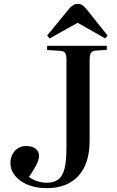

<svg xmlns="http://www.w3.org/2000/svg" viewBox="-20 -960 605 994"><path d="M222 14Q169 14 126.5 -2.5Q84 -19 59 -49Q34 -79 34 -117Q34 -141 44.5 -161Q55 -181 73 -192.5Q91 -204 114 -204Q146 -204 164 -190.5Q182 -177 182 -153Q182 -131 166 -102Q150 -73 130 -44Q147 -31 171.5 -22.5Q196 -14 223 -14Q258 -14 280.5 -30Q303 -46 313.5 -85Q324 -124 324 -194V-650Q324 -675 317.5 -685.5Q311 -696 290 -697L224 -701V-723H533V-702L475 -698Q457 -696 450.5 -685.5Q444 -675 444 -647V-232Q444 -113 386 -49.5Q328 14 222 14ZM237 -761 224 -776 338 -915Q348 -926 358.5 -933Q369 -940 382 -940Q396 -940 406 -933.5Q416 -927 430 -910L537 -776L525 -761L382 -842Z"/></svg>

Font: Literata 60pt Medium
Style: Regular
Weight: 500
Designer: Latin by Veronika Burian and Jose Scaglione. Greek by Irene Vlachou. Cyrillic by Vera Evstafieva.
Foundry: TypeTogether
Version: Version 3.103;gftools[0.9.29]